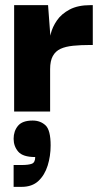

<svg xmlns="http://www.w3.org/2000/svg" viewBox="-20 -434 414 747"><path d="M35 0V-414H167L176 -293L175 -203V0ZM175 -165 172 -258Q171 -276 177.5 -302.5Q184 -329 201.5 -354.5Q219 -380 251 -397Q283 -414 332 -414H341V-259H331Q294 -259 264.5 -256Q235 -253 215.5 -244Q196 -235 185.5 -216Q175 -197 175 -165ZM33 293V208H64Q91 208 104 203Q117 198 117 177Q69 177 51 156Q33 135 33 106Q33 76 50 55.5Q67 35 107 35Q137 35 157 53.5Q177 72 177 132Q177 173 165.5 210Q154 247 129.5 270Q105 293 64 293Z"/></svg>

Font: Darker Grotesque Black
Style: Regular
Weight: 900
Designer: Gabriel Lam
Foundry: TypeRant
Version: Version 1.000;gftools[0.9.28]